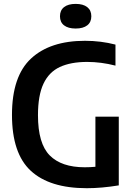

<svg xmlns="http://www.w3.org/2000/svg" viewBox="-20 -959 690 986"><path d="M426 7.5Q235 7.5 138.2 -81.8Q41.5 -171 41.5 -369Q41.5 -567.5 139.5 -658.5Q237.5 -749.5 416.5 -749.5Q498 -749.5 573 -730V-622Q499 -641 427.5 -641Q343.5 -641 287.5 -615Q231.5 -589 203.2 -529Q175 -469 175 -367.5Q175 -221.5 235.5 -160.8Q296 -100 415 -100Q443 -100 470 -102.5V-360H590V-7Q502 7.5 426 7.5ZM368.5 -812.5Q330 -812.5 309 -828.8Q288 -845 288 -875.5Q288 -906 309 -922.5Q330 -939 368.5 -939Q407 -939 428 -922.5Q449 -906 449 -875.5Q449 -845 428 -828.8Q407 -812.5 368.5 -812.5Z"/></svg>

Font: Encode Sans SemiCondensed SemiCondensed SemiBold
Style: Regular
Weight: 600
Width: 4
Designer: Multiple Designers
Foundry: Impallari Type
Version: Version 3.000; ttfautohint (v1.8.3) -l 8 -r 50 -G 200 -x 14 